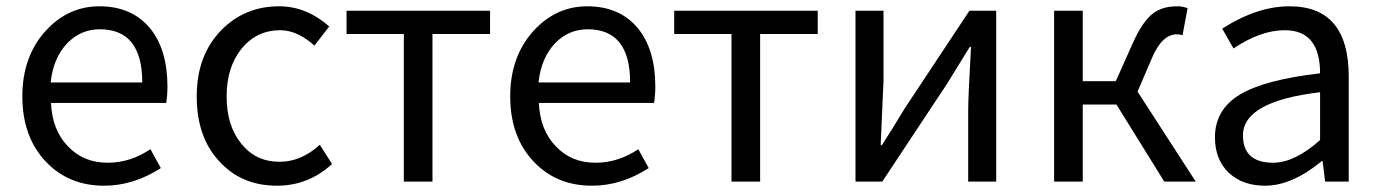

<svg xmlns="http://www.w3.org/2000/svg" viewBox="-20 -577 4386 610"><path d="M127 -62Q51 -141 51 -271Q51 -398 126 -480Q197 -557 296 -557Q398 -557 456 -488Q512 -420 512 -302Q512 -276 508 -250H142Q146 -163 196 -112Q245 -60 322 -60Q394 -60 458 -103L491 -43Q404 13 311 13Q199 13 127 -62ZM432 -315Q432 -484 297 -484Q237 -484 194 -440Q149 -393 141 -315Z M679 -62Q605 -139 605 -271Q605 -402 684 -482Q758 -557 867 -557Q953 -557 1026 -493L979 -432Q925 -481 870 -481Q796 -481 748 -423Q700 -364 700 -271Q700 -177 747 -120Q793 -63 868 -63Q937 -63 996 -117L1035 -56Q960 13 860 13Q749 13 679 -62Z M1263 -469H1081V-543H1537V-469H1354V0H1263Z M1677 -62Q1601 -141 1601 -271Q1601 -398 1676 -480Q1747 -557 1846 -557Q1948 -557 2006 -488Q2062 -420 2062 -302Q2062 -276 2058 -250H1692Q1696 -163 1746 -112Q1795 -60 1872 -60Q1944 -60 2008 -103L2041 -43Q1954 13 1861 13Q1749 13 1677 -62ZM1982 -315Q1982 -484 1847 -484Q1787 -484 1744 -440Q1699 -393 1691 -315Z M2304 -469H2122V-543H2578V-469H2395V0H2304Z M2698 -543H2787V-316Q2787 -326 2778 -116H2782Q2818 -172 2854 -232L3060 -543H3145V0H3056V-227Q3056 -268 3065 -428H3061L2989 -311L2783 0H2698Z M3779 0H3679L3527 -245H3420V0H3329V-543H3420V-319H3525L3579 -440Q3609 -508 3644 -535Q3673 -557 3721 -557Q3737 -557 3753 -551L3737 -465Q3728 -468 3719 -468Q3672 -468 3640 -393L3594 -286Z M3885 -27Q3840 -69 3840 -141Q3840 -229 3920 -277Q3999 -324 4174 -344Q4174 -481 4062 -481Q3985 -481 3899 -423L3863 -486Q3974 -557 4077 -557Q4265 -557 4265 -334V0H4190L4182 -65H4179Q4085 13 3999 13Q3929 13 3885 -27ZM4174 -132V-284Q3929 -255 3929 -147Q3929 -60 4025 -60Q4093 -60 4174 -132Z"/></svg>

Font: Source Han Sans K Regular
Style: Regular
Weight: 400
Designer: Ryoko NISHIZUKA  (kana & ideographs); Paul D. Hunt (Latin, Greek & Cyrillic); Wenlong ZHANG  (bopomofo); Sandoll Communi
Foundry: Adobe Systems Incorporated
Version: Version 1.00 July 18, 2014, initial release